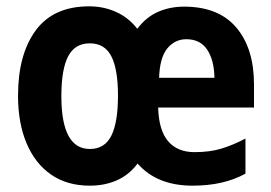

<svg xmlns="http://www.w3.org/2000/svg" viewBox="-20 -577 858 607"><path d="M562 -556Q671 -556 727 -490Q783 -424 783 -310V-237H480Q482 -165 511.5 -130.5Q541 -96 595 -96Q643 -96 679.5 -107Q716 -118 756 -139V-28Q687 10 589 10Q476 10 415 -60Q388 -24 349.5 -7Q311 10 264 10Q192 10 141.5 -25Q91 -60 64 -124Q37 -188 37 -274Q37 -405 93 -481Q149 -557 262 -557Q308 -557 347.5 -539Q387 -521 414 -486Q442 -523 479.5 -539.5Q517 -556 562 -556ZM569 -453Q533 -453 509 -424Q485 -395 483 -331H658Q657 -387 635 -420Q613 -453 569 -453ZM264 -440Q217 -440 195.5 -399Q174 -358 174 -273Q174 -106 264 -106Q311 -106 332 -148Q353 -190 353 -275Q353 -358 332 -399Q311 -440 264 -440Z"/></svg>

Font: Noto Sans Sinhala UI Condensed
Style: Bold
Weight: 700
Width: 3
Designer: Jelle Bosma - Monotype Design Team
Foundry: Monotype Imaging Inc.
Version: Version 2.006; ttfautohint (v1.8.4.7-5d5b)